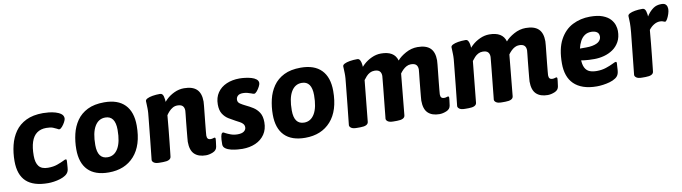

<svg xmlns="http://www.w3.org/2000/svg" viewBox="-30 -1002 5264 1481"><g transform="rotate(-10 2601.5 -261.5)"><path d="M313 -531Q331 -531 357.5 -528.5Q384 -526 410 -518.5Q436 -511 453.5 -497.5Q471 -484 471 -462Q471 -452 461.5 -434Q452 -416 439 -401Q426 -386 416 -386Q412 -386 408.5 -388Q405 -390 400 -393Q389 -399 370 -406.5Q351 -414 318 -414Q274 -414 244.5 -392.5Q215 -371 200.5 -327.5Q186 -284 186 -219Q186 -164 208 -136.5Q230 -109 279 -109Q322 -109 353.5 -120.5Q385 -132 403 -141Q410 -145 415.5 -147Q421 -149 424 -149Q427 -149 429 -147.5Q431 -146 431 -135Q431 -133 430 -117.5Q429 -102 427.5 -84Q426 -66 423 -58Q416 -39 397.5 -26.5Q379 -14 354.5 -6.5Q330 1 305 4.5Q280 8 260 8Q145 8 89 -44.5Q33 -97 33 -204Q33 -269 47.5 -328Q62 -387 94 -432.5Q126 -478 180 -504.5Q234 -531 313 -531Z M792 -531Q899 -531 954 -474.5Q1009 -418 1009 -311Q1009 -157 935.5 -74.5Q862 8 735 8Q628 8 573 -48Q518 -104 518 -211Q518 -272 531.5 -329.5Q545 -387 576.5 -432.5Q608 -478 661 -504.5Q714 -531 792 -531ZM780 -414Q727 -414 697.5 -364Q668 -314 668 -218Q668 -109 747 -109Q799 -109 828.5 -159Q858 -209 858 -304Q858 -414 780 -414Z M1417 -531Q1484 -531 1516.5 -500Q1549 -469 1549 -404Q1549 -397 1546.5 -370.5Q1544 -344 1540 -307.5Q1536 -271 1532.5 -235Q1529 -199 1526.5 -173Q1524 -147 1524 -142Q1524 -125 1531 -117Q1538 -109 1554 -109Q1564 -109 1572 -112Q1580 -115 1583 -115Q1591 -115 1591 -104Q1591 -102 1589.5 -86Q1588 -70 1584 -44Q1580 -16 1551 -4Q1522 8 1496 8Q1438 8 1406.5 -22Q1375 -52 1375 -119Q1375 -126 1377.5 -151Q1380 -176 1383 -209.5Q1386 -243 1389.5 -275.5Q1393 -308 1395.5 -331.5Q1398 -355 1398 -359Q1398 -383 1385.5 -396Q1373 -409 1344 -409Q1324 -409 1307.5 -399.5Q1291 -390 1278 -376Q1265 -362 1256 -348Q1252 -298 1246.5 -243Q1241 -188 1236 -139.5Q1231 -91 1227.5 -60.5Q1224 -30 1224 -30Q1221 2 1161 2H1133Q1103 2 1089.5 -7.5Q1076 -17 1076 -29Q1086 -122 1092.5 -185.5Q1099 -249 1103 -289.5Q1107 -330 1109.5 -354Q1112 -378 1113 -390.5Q1114 -403 1114 -411Q1114 -419 1114 -428Q1114 -446 1113 -459.5Q1112 -473 1112 -484Q1112 -495 1127.5 -503Q1143 -511 1169.5 -515.5Q1196 -520 1228 -520Q1248 -520 1254.5 -495.5Q1261 -471 1261 -443Q1261 -429 1260 -416Q1259 -403 1258 -395L1242 -423Q1252 -446 1278.5 -471.5Q1305 -497 1341.5 -514Q1378 -531 1417 -531Z M1852 -531Q1872 -531 1896.5 -528Q1921 -525 1944 -518.5Q1967 -512 1982 -500Q1997 -488 1997 -470Q1997 -460 1988 -442.5Q1979 -425 1966.5 -410Q1954 -395 1944 -395Q1937 -395 1924 -401Q1911 -406 1894 -410.5Q1877 -415 1859 -415Q1831 -415 1818 -402.5Q1805 -390 1805 -371Q1805 -352 1823 -340Q1841 -328 1866 -316Q1892 -304 1919 -287Q1946 -270 1964.5 -241.5Q1983 -213 1983 -165Q1983 -110 1956.5 -71Q1930 -32 1884.5 -12Q1839 8 1782 8Q1768 8 1743.5 6Q1719 4 1693.5 -2Q1668 -8 1650.5 -20.5Q1633 -33 1633 -53Q1633 -96 1637 -115Q1641 -134 1646.5 -138.5Q1652 -143 1655 -143Q1657 -143 1662 -140.5Q1667 -138 1674 -134Q1687 -127 1711 -118Q1735 -109 1765 -109Q1798 -109 1814.5 -121.5Q1831 -134 1831 -153Q1831 -168 1822 -179Q1813 -190 1798 -198Q1783 -206 1766 -215Q1741 -228 1714.5 -244.5Q1688 -261 1670.5 -288.5Q1653 -316 1653 -362Q1653 -416 1679 -454Q1705 -492 1750 -511.5Q1795 -531 1852 -531Z M2331 -531Q2438 -531 2493 -474.5Q2548 -418 2548 -311Q2548 -157 2474.5 -74.5Q2401 8 2274 8Q2167 8 2112 -48Q2057 -104 2057 -211Q2057 -272 2070.5 -329.5Q2084 -387 2115.5 -432.5Q2147 -478 2200 -504.5Q2253 -531 2331 -531ZM2319 -414Q2266 -414 2236.5 -364Q2207 -314 2207 -218Q2207 -109 2286 -109Q2338 -109 2367.5 -159Q2397 -209 2397 -304Q2397 -414 2319 -414Z M3246 -531Q3313 -531 3345.5 -500Q3378 -469 3378 -404Q3378 -397 3375.5 -370.5Q3373 -344 3369 -307.5Q3365 -271 3361.5 -235Q3358 -199 3355.5 -173Q3353 -147 3353 -142Q3353 -125 3360 -117Q3367 -109 3383 -109Q3393 -109 3401 -112Q3409 -115 3412 -115Q3420 -115 3420 -104Q3420 -102 3418.5 -86Q3417 -70 3413 -44Q3409 -16 3380 -4Q3351 8 3325 8Q3267 8 3235.5 -22Q3204 -52 3204 -119Q3204 -126 3206.5 -151Q3209 -176 3212 -209.5Q3215 -243 3218.5 -275.5Q3222 -308 3224.5 -331.5Q3227 -355 3227 -359Q3227 -383 3214.5 -396Q3202 -409 3173 -409Q3155 -409 3139 -400.5Q3123 -392 3110 -379Q3097 -366 3087 -352L3056 -30Q3053 2 2993 2H2965Q2935 2 2921.5 -7.5Q2908 -17 2908 -29Q2908 -29 2910.5 -52Q2913 -75 2916.5 -112Q2920 -149 2924.5 -190.5Q2929 -232 2932.5 -269.5Q2936 -307 2938.5 -331.5Q2941 -356 2941 -359Q2941 -383 2928.5 -396Q2916 -409 2887 -409Q2868 -409 2852 -400.5Q2836 -392 2823.5 -378.5Q2811 -365 2801 -351L2769 -30Q2766 2 2706 2H2678Q2648 2 2634.5 -7.5Q2621 -17 2621 -29Q2631 -122 2637.5 -185.5Q2644 -249 2648 -289.5Q2652 -330 2654.5 -354Q2657 -378 2658 -390.5Q2659 -403 2659 -411Q2659 -419 2659 -428Q2659 -446 2658 -459.5Q2657 -473 2657 -484Q2657 -495 2672.5 -503Q2688 -511 2714.5 -515.5Q2741 -520 2773 -520Q2787 -520 2794 -507Q2801 -494 2803.5 -475.5Q2806 -457 2806 -439Q2806 -425 2805 -413.5Q2804 -402 2803 -397L2786 -424Q2797 -448 2824 -473Q2851 -498 2887 -514.5Q2923 -531 2960 -531Q3012 -531 3043.5 -512Q3075 -493 3086 -454Q3109 -482 3153.5 -506.5Q3198 -531 3246 -531Z M4094 -531Q4161 -531 4193.5 -500Q4226 -469 4226 -404Q4226 -397 4223.5 -370.5Q4221 -344 4217 -307.5Q4213 -271 4209.5 -235Q4206 -199 4203.5 -173Q4201 -147 4201 -142Q4201 -125 4208 -117Q4215 -109 4231 -109Q4241 -109 4249 -112Q4257 -115 4260 -115Q4268 -115 4268 -104Q4268 -102 4266.5 -86Q4265 -70 4261 -44Q4257 -16 4228 -4Q4199 8 4173 8Q4115 8 4083.5 -22Q4052 -52 4052 -119Q4052 -126 4054.5 -151Q4057 -176 4060 -209.5Q4063 -243 4066.5 -275.5Q4070 -308 4072.5 -331.5Q4075 -355 4075 -359Q4075 -383 4062.5 -396Q4050 -409 4021 -409Q4003 -409 3987 -400.5Q3971 -392 3958 -379Q3945 -366 3935 -352L3904 -30Q3901 2 3841 2H3813Q3783 2 3769.5 -7.5Q3756 -17 3756 -29Q3756 -29 3758.5 -52Q3761 -75 3764.5 -112Q3768 -149 3772.5 -190.5Q3777 -232 3780.5 -269.5Q3784 -307 3786.5 -331.5Q3789 -356 3789 -359Q3789 -383 3776.5 -396Q3764 -409 3735 -409Q3716 -409 3700 -400.5Q3684 -392 3671.5 -378.5Q3659 -365 3649 -351L3617 -30Q3614 2 3554 2H3526Q3496 2 3482.5 -7.5Q3469 -17 3469 -29Q3479 -122 3485.5 -185.5Q3492 -249 3496 -289.5Q3500 -330 3502.5 -354Q3505 -378 3506 -390.5Q3507 -403 3507 -411Q3507 -419 3507 -428Q3507 -446 3506 -459.5Q3505 -473 3505 -484Q3505 -495 3520.5 -503Q3536 -511 3562.5 -515.5Q3589 -520 3621 -520Q3635 -520 3642 -507Q3649 -494 3651.5 -475.5Q3654 -457 3654 -439Q3654 -425 3653 -413.5Q3652 -402 3651 -397L3634 -424Q3645 -448 3672 -473Q3699 -498 3735 -514.5Q3771 -531 3808 -531Q3860 -531 3891.5 -512Q3923 -493 3934 -454Q3957 -482 4001.5 -506.5Q4046 -531 4094 -531Z M4597 -531Q4658 -531 4696.5 -516Q4735 -501 4755.5 -478Q4776 -455 4783.5 -430.5Q4791 -406 4791 -386Q4791 -336 4771.5 -301Q4752 -266 4720.5 -244.5Q4689 -223 4651 -213Q4613 -203 4576 -203Q4529 -203 4497 -207Q4465 -211 4437 -216L4472 -266V-225Q4472 -178 4485.5 -152.5Q4499 -127 4522.5 -118Q4546 -109 4577 -109Q4617 -109 4650 -120Q4683 -131 4705 -142Q4727 -153 4732 -153Q4735 -153 4737.5 -151.5Q4740 -150 4740 -139Q4739 -137 4738.5 -121Q4738 -105 4736.5 -87.5Q4735 -70 4732 -62Q4726 -41 4706 -27.5Q4686 -14 4659.5 -6.5Q4633 1 4606 4.5Q4579 8 4558 8Q4497 8 4452.5 -7.5Q4408 -23 4379 -51.5Q4350 -80 4336 -120.5Q4322 -161 4322 -212Q4322 -328 4360 -398Q4398 -468 4460.5 -499.5Q4523 -531 4597 -531ZM4587 -414Q4556 -414 4534.5 -399Q4513 -384 4499.5 -358.5Q4486 -333 4479 -302H4527Q4555 -302 4575.5 -306Q4596 -310 4610 -316.5Q4624 -323 4632 -331.5Q4640 -340 4643.5 -349Q4647 -358 4647 -367Q4647 -392 4630 -403Q4613 -414 4587 -414Z M5156 -531Q5178 -531 5188 -522.5Q5198 -514 5200.5 -503Q5203 -492 5203 -485Q5203 -468 5196 -446.5Q5189 -425 5179.5 -408.5Q5170 -392 5163 -392Q5156 -392 5148 -396.5Q5140 -401 5122 -401Q5099 -401 5076 -387.5Q5053 -374 5035 -350Q5031 -301 5025.5 -245.5Q5020 -190 5015 -141Q5010 -92 5006.5 -61Q5003 -30 5003 -30Q5000 2 4940 2H4912Q4882 2 4868.5 -7.5Q4855 -17 4855 -29L4889 -357Q4891 -379 4892 -397Q4893 -415 4893 -428Q4893 -446 4892 -459.5Q4891 -473 4891 -484Q4891 -495 4906.5 -503Q4922 -511 4948 -515.5Q4974 -520 5007 -520Q5026 -520 5033 -495.5Q5040 -471 5040 -444Q5040 -428 5038.5 -414Q5037 -400 5036 -392L5018 -423Q5031 -444 5049 -469Q5067 -494 5092.5 -512.5Q5118 -531 5156 -531Z"/></g></svg>

Font: Asap VF Beta
Style: Italic
Weight: 400
Italic angle: -6°
Designer: Pablo Cosgaya
Foundry: Pablo Cosgaya
Version: Version 1.007